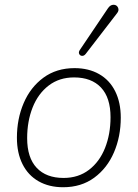

<svg xmlns="http://www.w3.org/2000/svg" viewBox="-20 -778 578 806"><path d="M51 -200Q51 -279 79.5 -345.5Q108 -412 162.5 -452Q217 -492 293 -492Q352 -492 396 -467Q440 -442 463.5 -395Q487 -348 487 -284Q487 -205 458.5 -138.5Q430 -72 375.5 -32Q321 8 245 8Q186 8 142 -17Q98 -42 74.5 -89Q51 -136 51 -200ZM444 -286Q444 -368 404 -410.5Q364 -453 291 -453Q229 -453 184.5 -419Q140 -385 117 -327Q94 -269 94 -198Q94 -116 134 -73.5Q174 -31 247 -31Q309 -31 353.5 -65Q398 -99 421 -157Q444 -215 444 -286ZM315 -568 433 -743Q443 -758 456.5 -758Q470 -758 475.5 -746Q481 -734 471 -722L340 -552Q333 -543 324.5 -543.5Q316 -544 312.5 -551.5Q309 -559 315 -568Z"/></svg>

Font: SN Pro Thin
Style: Italic
Weight: 200
Italic angle: -9°
Designer: Tobias Whetton
Foundry: Supernotes
Version: Version 1.003;Glyphs 3.3 (3324)